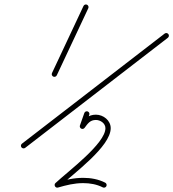

<svg xmlns="http://www.w3.org/2000/svg" viewBox="-20 -592 787 872"><path d="M359.2 -564.8C359.2 -564.8 359.2 -564.8 359.2 -564.8C311.5 -463.2 263.8 -361.7 216.1 -260.1C213.3 -254.1 215.9 -247 221.9 -244.1C227.9 -241.3 235 -243.9 237.9 -249.9C285.6 -351.5 333.3 -453 381 -554.6C383.8 -560.6 381.2 -567.7 375.2 -570.6C369.2 -573.4 362.1 -570.8 359.2 -564.8ZM744.6 -437.3C740.5 -442.5 733 -443.5 727.8 -439.5C511.7 -272.8 295.7 -106.2 79.7 60.5C74.4 64.5 73.5 72.1 77.5 77.3C81.6 82.6 89.1 83.5 94.4 79.5C94.4 79.5 94.4 79.5 94.4 79.5C310.4 -87.1 526.4 -253.8 742.4 -420.5C747.7 -424.5 748.6 -432 744.6 -437.3ZM362.9 -78.5C362.9 -78.5 362.9 -78.5 362.9 -78.5C356.3 -59.8 349.7 -41.1 343.1 -22.4C340.9 -16.2 344.2 -9.3 350.4 -7.1C356.7 -4.9 363.5 -8.2 365.7 -14.5C365.7 -14.5 365.7 -14.5 365.7 -14.5C372.3 -33.2 378.9 -51.9 385.5 -70.6C387.7 -76.8 384.4 -83.7 378.2 -85.9C371.9 -88.1 365.1 -84.8 362.9 -78.5ZM364 -11.2C364 -11.2 364 -11.2 364 -11.2C378.3 -30.2 388.6 -47.2 415.7 -47.2C436.1 -47.2 458.8 -31.7 458.8 -9.9C458.8 59.8 291.6 183.9 231.8 239.5C227.3 243.7 227.3 249.6 229.8 254.1C232.3 258.5 237.4 261.5 243.3 259.8C281.9 248.7 317 239.7 357.9 239.7C388.5 239.7 419.4 245 446.8 259C452.7 262 460 259.7 463 253.8C466 247.9 463.7 240.6 457.8 237.6C427 221.9 392.3 215.7 357.9 215.7C314.7 215.7 277.4 225 236.7 236.8C230.8 238.5 231.4 245.6 234.6 251.3C237.9 257 243.7 261.3 248.2 257.1C315 194.9 482.8 73.9 482.8 -9.9C482.8 -45 449.4 -71.2 415.7 -71.2C379.9 -71.2 364.2 -51.3 344.8 -25.7C340.8 -20.4 341.9 -12.9 347.2 -8.9C352.4 -4.9 360 -5.9 364 -11.2Z"/></svg>

Font: FRB American Cursive Guidelines Light
Style: Italic
Weight: 300
Italic angle: -25°
Version: Version 2.0;Modular Font Editor K font №1